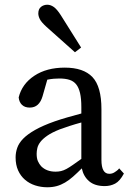

<svg xmlns="http://www.w3.org/2000/svg" viewBox="-20 -777 550 812"><path d="M324 -259Q298 -252 273.5 -244Q249 -236 233 -230Q200 -217 180.5 -203.5Q161 -190 151 -177Q141 -164 138 -151Q135 -138 135 -127Q135 -107 140.5 -95Q146 -83 154 -74Q177 -51 215 -51Q227 -51 238 -53.5Q249 -56 261 -62.5Q273 -69 288 -79.5Q303 -90 324 -105ZM504 -43Q487 -11 467 -0.5Q447 10 423 10Q381 10 357 -10.5Q333 -31 326 -65Q306 -45 289 -30Q272 -15 255 -5Q238 5 220 10Q202 15 180 15Q153 15 128.5 7Q104 -1 85.5 -17Q67 -33 56.5 -56.5Q46 -80 46 -111Q46 -132 53 -152Q60 -172 78 -190.5Q96 -209 128.5 -227.5Q161 -246 212 -264Q235 -272 264.5 -280.5Q294 -289 324 -297V-324Q324 -360 318.5 -383.5Q313 -407 302 -420.5Q291 -434 273.5 -439.5Q256 -445 231 -445Q220 -445 207.5 -444Q195 -443 180 -440L160 -370Q146 -322 106 -322Q85 -322 73 -333.5Q61 -345 59 -365Q73 -422 125 -456.5Q177 -491 254 -491Q333 -491 371 -451Q409 -411 409 -315V-101Q409 -42 442 -42Q454 -42 463 -47.5Q472 -53 479 -59L484 -65ZM297 -556 177 -663Q155 -683 148.5 -696Q142 -709 142 -720Q142 -739 153.5 -748Q165 -757 180 -757Q194 -757 207.5 -747.5Q221 -738 237 -713L323 -576Z"/></svg>

Font: SourceSerifPro
Style: Book
Weight: 400
Designer: Frank Grießhammer
Foundry: Adobe Systems Incorporated
Version: Version 1.014;PS Version 1.0;hotconv 1.0.73;makeotf.lib2.5.5